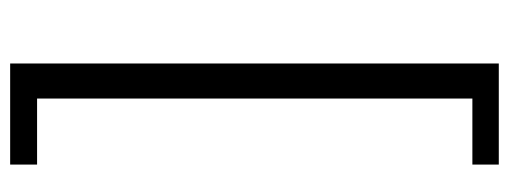

<svg xmlns="http://www.w3.org/2000/svg" viewBox="-332 -500 1002 378"><g transform="rotate(-90 169.0 -311.0)"><path d="M34 170V118H164V-739H34V-792H233V170Z"/></g></svg>

Font: Noto Sans HK Thin
Style: Regular
Weight: 400
Version: Version 2.004-H2;hotconv 1.0.118;makeotfexe 2.5.65603